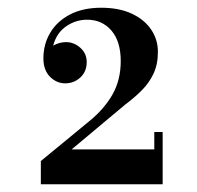

<svg xmlns="http://www.w3.org/2000/svg" viewBox="-20 -934 510 496"><path d="M400.2 -458H85.5V-518L210.6 -620.9Q248.7 -651.8 270.3 -689.4Q291.9 -727.1 291.9 -776Q291.9 -827.3 267.7 -855.2Q243.6 -883.1 204.9 -883.1Q175.8 -883.1 151 -866.1Q126.3 -849.2 117.3 -816.2Q133.5 -825.2 150.9 -825.2Q171 -825.2 187.5 -810.6Q204 -796.1 204 -773.6Q204 -749 187.5 -733.8Q171 -718.7 148.5 -718.7Q126 -718.7 109 -735.9Q92.1 -753.2 92.1 -783.2Q92.1 -819.8 109.8 -849.5Q127.5 -879.2 160.9 -896.6Q194.4 -914 241.5 -914Q287.7 -914 320.4 -898.7Q353.1 -883.4 370.5 -857.6Q387.9 -831.8 387.9 -800.3Q387.9 -767.3 376.3 -743.1Q364.8 -719 345.7 -700.1Q326.7 -681.2 304.5 -664.7L165 -548H378.6V-593H400.2Z"/></svg>

Font: Bodoni* 06pt
Style: Bold
Weight: 700
Version: Version 2.3